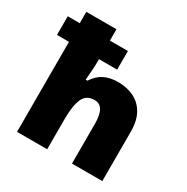

<svg xmlns="http://www.w3.org/2000/svg" viewBox="-172 -906 1024 1053"><g transform="rotate(30 340.0 -380.0)"><path d="M267 -760V-688H381V-570H266V-550Q266 -527 263.5 -493Q261 -459 259 -436H270Q297 -478 334 -496Q371 -514 421 -514Q476 -514 520 -493Q564 -472 590 -427.5Q616 -383 616 -312V0H424V-253Q424 -364 358 -364Q306 -364 286.5 -320Q267 -276 267 -193V0H76V-570H0V-688H76V-760Z"/></g></svg>

Font: Noto Sans Thaana Black
Style: Regular
Weight: 900
Designer: David Williams
Foundry: Google Inc.
Version: Version 3.001; ttfautohint (v1.8.4.7-5d5b)